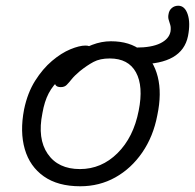

<svg xmlns="http://www.w3.org/2000/svg" viewBox="-20 -638 680 670"><path d="M467 -414Q441 -414 430 -425.5Q419 -437 422 -452Q423 -460 432 -466Q441 -472 455 -472Q509 -472 539.5 -487Q570 -502 575 -528Q577 -542 574 -551.5Q571 -561 568.5 -569.5Q566 -578 568 -588Q570 -602 579.5 -610Q589 -618 602 -618Q625 -618 635 -588Q645 -558 636 -512Q626 -463 583.5 -438.5Q541 -414 467 -414ZM260 12Q182 12 133 -22.5Q84 -57 66.5 -117.5Q49 -178 64 -256Q76 -314 102.5 -356Q129 -398 161.5 -425.5Q194 -453 225.5 -466Q257 -479 278 -479Q286 -479 291 -477Q296 -475 298.5 -470.5Q301 -466 299 -458Q295 -442 287 -429.5Q279 -417 256 -405Q216 -385 190.5 -363Q165 -341 150 -312.5Q135 -284 128 -243Q110 -154 146.5 -101Q183 -48 259 -48Q334 -48 390 -103.5Q446 -159 464 -252Q481 -337 454.5 -385.5Q428 -434 363 -434Q329 -434 306.5 -422Q284 -410 259 -390Q240 -374 230 -361.5Q220 -349 212.5 -341.5Q205 -334 192 -334Q179 -334 174 -341Q169 -348 172 -363Q176 -383 194.5 -406Q213 -429 241 -449Q269 -469 301.5 -481.5Q334 -494 367 -494Q433 -494 474.5 -461Q516 -428 530.5 -370Q545 -312 529 -236Q515 -162 476.5 -106Q438 -50 382.5 -19Q327 12 260 12Z"/></svg>

Font: Shantell Sans Light
Style: Italic
Weight: 300
Italic angle: -11°
Designer: Stephen Nixon, Anya Danilova, Shantell Martin
Foundry: Arrow Type
Version: Version 1.008;[ac192a2d6]